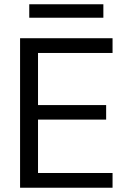

<svg xmlns="http://www.w3.org/2000/svg" viewBox="-20 -879 604 899"><path d="M74 0V-700H507V-631H158V-387H477V-319H158V-69H507V0ZM117 -796V-859H464V-796Z"/></svg>

Font: DM Sans 24pt
Style: Regular
Weight: 400
Designer: Colophon Foundry, Jonny Pinhorn
Foundry: Colophon Foundry
Version: Version 4.004;gftools[0.9.30]